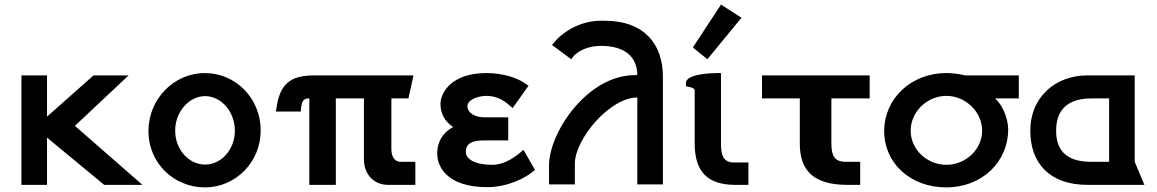

<svg xmlns="http://www.w3.org/2000/svg" viewBox="-20 -802 5021 833"><path d="M73 0H184V-205L432 0H598L305 -256L538 -475H386L184 -296V-475H73Z M870 -385C939 -385 999 -318 999 -235C999 -152 939 -88 870 -88C800 -88 740 -152 740 -235C740 -317 800 -385 870 -385ZM1111 -236C1111 -375 1003 -485 869 -485C734 -485 624 -372 624 -233C624 -95 734 11 869 11C1003 11 1111 -99 1111 -236Z M1782 -100H1718C1693 -100 1678 -121 1678 -155V-375H1752L1774 -475H1345C1240 -475 1195 -438 1180 -337L1177 -318H1285L1286 -333C1290 -371 1302 -375 1322 -375V0H1437V-375H1559V-110C1559 -47 1601 0 1663 0H1782Z M2001 -143C2001 -177 2024 -193 2081 -193H2185V-293H2082C2038 -293 2008 -314 2008 -341C2008 -371 2057 -386 2090 -386C2133 -386 2164 -368 2188 -347L2204 -333L2273 -430L2258 -440C2224 -465 2161 -485 2090 -485C1938 -485 1891 -399 1891 -351C1891 -308 1911 -274 1946 -251C1879 -214 1877 -156 1877 -135C1877 -75 1924 10 2094 10C2182 10 2263 -30 2301 -65L2251 -152C2213 -118 2168 -87 2115 -87C2040 -87 2001 -112 2001 -143Z M2474 -2V-92C2474 -198 2625 -379 2745 -379V-2H2856V-470C2856 -606 2779 -712 2603 -712H2586C2507 -712 2430 -672 2386 -620L2375 -607L2458 -545L2469 -559C2491 -583 2534 -603 2587 -603C2692 -603 2744 -555 2745 -477L2734 -476C2529 -476 2362 -228 2362 -84V-2Z M3108 -782 2986 -596 3049 -545 3197 -725ZM3164 0H3227V-97H3164C3121 -97 3108 -125 3108 -176V-485H3091C3076 -485 2956 -483 2956 -442V-428L2970 -425C2988 -421 2994 -416 2994 -409V-179C2994 -57 3050 -2 3164 0Z M3753 -375V-475H3286V-375H3450V-178C3450 -56 3517 -2 3649 0H3712V-100H3648C3600 -100 3587 -128 3587 -179V-375Z M4241 -235C4241 -152 4168 -87 4086 -87C4003 -87 3931 -152 3931 -235C3931 -318 4003 -386 4086 -386C4168 -386 4241 -318 4241 -235ZM4086 -485C3930 -485 3816 -372 3816 -233C3816 -95 3929 11 4085 11C4242 11 4354 -101 4354 -240C4354 -297 4322 -355 4297 -375H4400V-475H4166C4144 -481 4113 -485 4086 -485Z M4792 -100H4715C4622 -100 4562 -136 4562 -235C4562 -334 4622 -375 4715 -375H4792ZM4698 -475C4560 -475 4450 -382 4450 -235C4450 -94 4534 0 4698 0H4945L4903 -100V-475Z"/></svg>

Font: Mint Spirit No2
Style: Bold
Weight: 700
Designer: HARENDAL Hirwen
Foundry: Arkandis Digital Foundry.
Version: Version 1.004;FFEdit